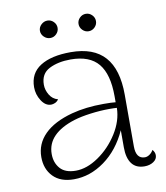

<svg xmlns="http://www.w3.org/2000/svg" viewBox="-78 -726 693 803"><g transform="rotate(-10 269.0 -324.5)"><path d="M526 -28Q526 -11 510 -0.5Q494 10 472 10Q436 10 418 -14Q400 -38 400 -83V-156Q364 -77 302.5 -32.5Q241 12 172 12Q115 12 84 -20Q53 -52 53 -103Q53 -159 93.5 -199.5Q134 -240 212 -261Q272 -277 348 -277Q383 -277 399 -275V-301Q399 -394 362 -439Q325 -484 244 -484Q191 -484 153.5 -465Q116 -446 116 -399Q116 -377 128.5 -356Q141 -335 164 -329Q158 -320 149 -316Q140 -312 132 -312Q108 -312 91 -338.5Q74 -365 74 -396Q74 -455 120.5 -484.5Q167 -514 250 -514Q347 -514 394.5 -460.5Q442 -407 442 -300V-80Q442 -27 480 -27Q490 -27 500 -34Q510 -41 516 -52Q526 -41 526 -28ZM400 -251Q390 -252 368 -252Q330 -252 288 -246.5Q246 -241 217 -232Q159 -214 128.5 -183Q98 -152 98 -108Q98 -71 119.5 -46.5Q141 -22 186 -22Q233 -22 282.5 -56Q332 -90 365.5 -143Q399 -196 400 -251ZM139 -624Q139 -639 150.5 -650Q162 -661 177 -661Q192 -661 203 -650Q214 -639 214 -624Q214 -609 203 -598Q192 -587 177 -587Q162 -587 150.5 -598Q139 -609 139 -624ZM303 -624Q303 -639 314 -650Q325 -661 340 -661Q355 -661 366 -650Q377 -639 377 -624Q377 -609 366 -598Q355 -587 340 -587Q325 -587 314 -598Q303 -609 303 -624Z"/></g></svg>

Font: Arima Madurai ExtraLight
Style: Regular
Weight: 275
Designer: Joana Correia and Natanael Gama
Foundry: NDISCOVER
Version: Version 1.019